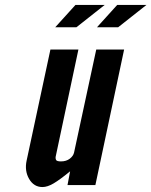

<svg xmlns="http://www.w3.org/2000/svg" viewBox="-20 -747 611 775"><path d="M151.5 8Q171.5 8 196.5 -6.8Q221.5 -21.5 263 -55.5L252.5 0H365L481 -547H368.5L279 -131.5Q276 -117.5 261.8 -106.5Q247.5 -95.5 226 -95.5Q208.5 -95.5 206 -102Q203.5 -108.5 204.5 -113.5L296.5 -547H183.5L87.5 -99Q78.5 -57.5 97.5 -24.8Q116.5 8 151.5 8ZM371.5 -637H457L571 -727H453ZM203 -637H288.5L402.5 -727H284.5Z"/></svg>

Font: League Gothic SemiExpanded Italic
Style: Regular
Weight: 400
Width: 6
Designer: The League of Moveable Type
Version: Version 1.600; ttfautohint (v1.8.3)